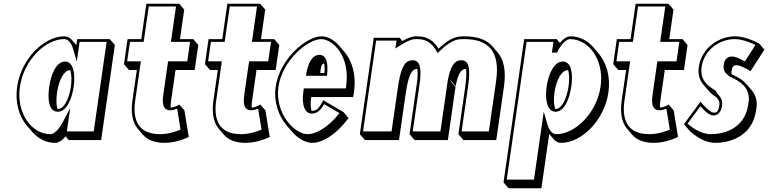

<svg xmlns="http://www.w3.org/2000/svg" viewBox="-20 -724 4145 1036"><path d="M72.5 -256C60.2 -170.8 83.1 -95 125.6 -45.4L152.9 -13.6C185.2 24.2 228.9 46.8 276.9 46.8C296.5 46.8 316.2 33.2 333.7 11.8L350.8 31.8H525.8L599.7 -481.2L572.5 -513H396.7L392 -480.3L367.6 -508.8C356.8 -521.3 343.6 -528 327.9 -528C216.7 -528 94.1 -406 72.5 -256ZM359.2 -344.9C366 -323.5 367.7 -292.5 362.5 -256C352.4 -186 322.9 -136 293.8 -136C292.4 -136 291 -136.1 289.7 -136.3C283.5 -157.7 282.5 -188.3 287.7 -224.2C297.9 -295.2 327.5 -345.2 355.8 -345.2C357 -345.2 358.1 -345.1 359.2 -344.9ZM331.8 -57.2 331.1 -58H331.9ZM87.5 -256C108.3 -400.2 225.7 -513 325.8 -513C345.8 -513 363.7 -497.2 375 -458L394.2 -391.5L409.5 -498H555.3L485.7 -15H340.7L358.9 -141.5L317.9 -63.3C296.2 -22.2 270.3 0 251.9 0C151.7 0 66.7 -111.8 87.5 -256ZM245.5 -256C235.7 -188.4 243.6 -121 291.6 -121C338.4 -121 367.7 -188.1 377.5 -256C387.4 -325.1 376.2 -392 330.7 -392C284.6 -392 255.4 -324.7 245.5 -256Z M742.3 -513H668.3L648.9 -378L676.1 -346.2L718.3 -346.2L694.5 -181C686.7 -127.1 690.2 -68.3 723.5 -29.3L750.8 2.5C773.8 29.3 811 46.8 868.5 46.8C936.9 46.8 998.5 14.8 998.5 14.8L975.1 -128.2L947.8 -160C947.8 -160 924.5 -144 901.5 -144H900.8C900.3 -154.4 901.3 -167.5 903.6 -183.2L927.1 -346.2H1030.5L1049.9 -481.2L1022.7 -513H951.2L974.1 -672.2L946.8 -704H769.8ZM755.2 -498 782.7 -689H929.7L902.2 -498H1005.5L990.4 -393H887L861.4 -215C854.7 -168.9 856.7 -129 899.4 -129C913.3 -129 927.8 -134.1 935.8 -137.6L954.3 -24.8C932.4 -15.4 889.6 0 843.4 0C713.8 0 696.8 -92.9 709.5 -181L740 -393H666L681.2 -498Z M1179.3 -513H1105.3L1085.9 -378L1113.1 -346.2L1155.3 -346.2L1131.5 -181C1123.7 -127.1 1127.2 -68.3 1160.5 -29.3L1187.8 2.5C1210.8 29.3 1248 46.8 1305.5 46.8C1373.9 46.8 1435.5 14.8 1435.5 14.8L1412.1 -128.2L1384.8 -160C1384.8 -160 1361.5 -144 1338.5 -144H1337.8C1337.3 -154.4 1338.3 -167.5 1340.6 -183.2L1364.1 -346.2H1467.5L1486.9 -481.2L1459.7 -513H1388.2L1411.1 -672.2L1383.8 -704H1206.8ZM1192.2 -498 1219.7 -689H1366.7L1339.2 -498H1442.5L1427.4 -393H1324L1298.4 -215C1291.7 -168.9 1293.7 -129 1336.4 -129C1350.3 -129 1364.8 -134.1 1372.8 -137.6L1391.3 -24.8C1369.4 -15.4 1326.6 0 1280.4 0C1150.8 0 1133.8 -92.9 1146.5 -181L1177 -393H1103L1118.2 -498Z M1885.1 -200.2C1887 -206.2 1888.6 -217.2 1889.6 -224.2C1904.2 -325.6 1877 -399 1838.7 -443.9L1811.4 -475.7C1781.7 -510.5 1745.1 -528 1716.2 -528C1632.1 -528 1489.2 -406 1467.6 -256C1455.5 -172 1484.5 -96.5 1527.1 -46.7L1554.3 -14.9C1587.3 23.6 1628.5 46.8 1665.1 46.8C1713.2 46.8 1788.9 9.8 1860.8 -87.2L1833.6 -119L1724.7 -183C1699.9 -137 1687.8 -126 1663.7 -126C1662.8 -126 1661.8 -126.1 1660.8 -126.2C1656.1 -142.9 1654.6 -166.9 1659.4 -200.2ZM1729 -381.2C1731.7 -368 1732.4 -350.9 1730.6 -330H1708.3C1710.3 -358.3 1714 -381.2 1728.9 -381.2ZM1846 -247H1619.3L1617.2 -232C1605.7 -152.3 1627.6 -111 1661.5 -111C1690 -111 1708.8 -127.3 1729.1 -161.9L1811.7 -113.4C1744.9 -29.2 1678.8 0 1640.1 0C1567.4 0 1462.1 -113.7 1482.6 -256C1503.3 -399.4 1641.4 -513 1714 -513C1769.1 -513 1872.4 -430 1847.4 -256C1847 -253.7 1846.2 -248.5 1846 -247ZM1630.8 -315 1744.5 -315 1745.8 -330.9C1750 -383.4 1741.6 -428 1703.8 -428C1661.7 -428 1641.2 -375.6 1633.5 -330.4Z M2132.9 31.8 2168.1 -212.2C2182.6 -313.2 2199.6 -352.2 2230.9 -352.2C2231.2 -352.2 2231.6 -352.2 2232 -352.2C2234.3 -337.5 2234.2 -317.2 2231.7 -290.6L2231.2 -287L2189.8 0L2217.1 31.8H2396.6L2437.9 -255.2L2410.7 -287C2410.9 -288.2 2411 -289.4 2411.2 -290.6L2438.5 -258.8C2451.5 -325.4 2467.6 -352.2 2493.5 -352.2C2493.8 -352.2 2494.2 -352.2 2494.6 -352.2C2498.2 -329.8 2496 -294.7 2488.7 -244L2453.5 0L2480.7 31.8H2657.7L2699.1 -255.2C2711.6 -341.8 2698.5 -402.3 2665.3 -441L2638.1 -472.8C2605.4 -511 2553.3 -528 2487 -528C2452.7 -528 2414.3 -526.7 2346.1 -461.4C2340.5 -470.7 2334.7 -478.6 2328.8 -485.5C2293.3 -527 2253.8 -528 2224.4 -528C2202 -528 2179.3 -518.6 2151.5 -502.5L2136.6 -520H1996.6L1921.7 0L1948.9 31.8ZM2092.8 -15H1938.8L2009.5 -505H2119.4L2113.3 -462.5L2139.1 -478.6C2175.7 -501.5 2200.3 -513 2222.2 -513C2255.3 -513 2296.1 -513.1 2332.8 -452.4L2341.6 -437.8L2355.8 -451.4C2421.1 -513.9 2452.4 -513 2484.8 -513C2611.2 -513 2680.7 -452.1 2656.9 -287L2617.7 -15H2470.7L2503.7 -244C2517.4 -339.5 2518 -399 2468.4 -399C2426.9 -399 2408.9 -355.3 2396.4 -291.4L2396.3 -291L2396.2 -290.5C2396 -289.4 2395.9 -288.2 2395.7 -287L2356.5 -15H2207L2246.8 -291L2246.8 -291.4C2252.7 -355.3 2247.3 -399 2205.8 -399C2156.2 -399 2139.6 -339.5 2125.8 -244Z M3262.9 -225.2C3275.2 -310.3 3252.3 -386.2 3209.8 -435.8L3182.6 -467.6C3150.2 -505.4 3106.6 -528 3058.5 -528C3038.7 -528 3018.8 -514.1 3001.2 -492.3L2983.5 -513H2808.4L2697 260L2724.3 291.8L2901.3 291.8L2943.5 -0.9L2967.9 27.6C2978.6 40.2 2991.8 46.8 3007.5 46.8C3118.7 46.8 3241.3 -75.2 3262.9 -225.2ZM2975.6 -136.4C2968.6 -157.8 2966.5 -188.7 2971.8 -225.2C2981.9 -295.2 3012.5 -345.2 3041.6 -345.2C3043 -345.2 3044.4 -345.1 3045.8 -344.9C3052 -323.5 3052.9 -292.9 3047.7 -257C3037.5 -186 3007.9 -136 2979.6 -136C2978.3 -136 2976.9 -136.1 2975.6 -136.4ZM3220.7 -257C3199.9 -112.8 3082.5 0 2982.4 0C2962.4 0 2944.5 -15.8 2933.2 -55L2914 -121.5L2861.2 245H2714.2L2821.3 -498H2966.3L2957.9 -440H2985.3L2990.3 -449.7C3012 -490.8 3037.9 -513 3056.3 -513C3156.5 -513 3241.5 -401.2 3220.7 -257ZM3062.6 -256.5C3072.4 -324.2 3064.6 -392 3016.5 -392C2970 -392 2939.4 -325.2 2929.5 -257C2919.5 -187.5 2932.2 -121 2977.5 -121C3023.6 -121 3052.7 -187.8 3062.6 -256.5Z M3382.3 -513H3308.3L3288.9 -378L3316.1 -346.2L3358.3 -346.2L3334.5 -181C3326.7 -127.1 3330.2 -68.3 3363.5 -29.3L3390.8 2.5C3413.8 29.3 3451 46.8 3508.5 46.8C3576.9 46.8 3638.5 14.8 3638.5 14.8L3615.1 -128.2L3587.8 -160C3587.8 -160 3564.5 -144 3541.5 -144H3540.8C3540.3 -154.4 3541.3 -167.5 3543.6 -183.2L3567.1 -346.2H3670.5L3689.9 -481.2L3662.7 -513H3591.2L3614.1 -672.2L3586.8 -704H3409.8ZM3395.2 -498 3422.7 -689H3569.7L3542.2 -498H3645.5L3630.4 -393H3527L3501.4 -215C3494.7 -168.9 3496.7 -129 3539.4 -129C3553.3 -129 3567.8 -134.1 3575.8 -137.6L3594.3 -24.8C3572.4 -15.4 3529.6 0 3483.4 0C3353.8 0 3336.8 -92.9 3349.5 -181L3380 -393H3306L3321.2 -498Z M3945.6 -528C3862.3 -528 3766 -468 3750.8 -363C3744.5 -319.2 3756.9 -288.7 3776.7 -265.5L3804 -233.7C3816.3 -219.3 3831.5 -207.8 3846.8 -197.7C3856.5 -186.1 3864.5 -176.3 3861.1 -153C3856.2 -119 3843.1 -116 3832.6 -116C3811.5 -116 3771.5 -161.3 3761.8 -172.5C3760.5 -174.1 3759.7 -175 3759.7 -175L3670.3 -54L3697.5 -22.2C3697.5 -22.2 3761.6 46.8 3840.5 46.8C3900.9 46.8 4037.8 22.8 4059.6 -128.2C4069.9 -177.9 4056.9 -212.6 4035.5 -237.6L4008.3 -269.4C3984.8 -296.8 3951.2 -312.6 3927.6 -323.6C3926.4 -328.5 3926.2 -334.2 3927.3 -341.2C3930.7 -365.2 3938.5 -372.2 3954.9 -372.2C3977.7 -372.2 4029.9 -340.2 4029.9 -340.2L4104.6 -456.2L4077.4 -488C4077.4 -488 4010.1 -528 3945.6 -528ZM3943.4 -513C3986.8 -513 4035.1 -492 4056.3 -481.3L3999.1 -392.5C3981.2 -402.5 3952.6 -419 3929.8 -419C3921.7 -419 3912.4 -417.7 3903.8 -411.5C3891.1 -402.2 3887.2 -388 3885 -373C3880 -338.2 3901 -324.6 3916 -312L3917.2 -311L3918.7 -310.2C3964.7 -288.8 4037.1 -254.8 4017.5 -161L4017.4 -160.5L4017.4 -160C3997.5 -22 3874.2 0 3815.4 0C3760.1 0 3709 -39.9 3690.1 -57.2L3759.4 -151C3775.7 -133.2 3803.1 -101 3830.4 -101C3848.2 -101 3870.4 -113.6 3876.1 -153C3882.6 -197.9 3853.6 -208.8 3843.6 -230.7L3842.1 -234.1L3839 -236C3796.2 -262.8 3755.9 -294.4 3765.8 -363C3779.5 -458.2 3866.7 -513 3943.4 -513Z"/></svg>

Font: Blink
Style: 3DObl
Weight: 400
Designer: Mew Too
Foundry: Cannot Into Space Fonts
Version: Version 001.000